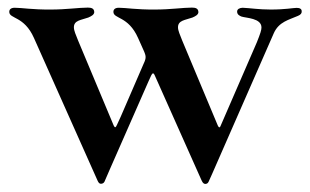

<svg xmlns="http://www.w3.org/2000/svg" viewBox="-20 -455 798 495"><path d="M240.1 18.8C244 18.8 247.5 17 249.3 13.5L263.8 -19.9L362.6 -244.7L369.7 -260.3C372.9 -266.7 375.4 -267.8 378.2 -262.4L499.6 9.9L500.4 11.4C502.5 16.3 505.7 19.2 509.2 19.2C513.1 19.2 516 17.4 517.8 13.5L526.6 -6L685.7 -369C698.9 -399.1 725.1 -403.8 748.2 -414.1C755 -416.9 758.2 -420.8 757.8 -425.4C758.2 -432.2 752.5 -434.7 745 -434.7C735.8 -434.7 716.3 -430.4 677.9 -430.4C646.7 -430.4 623.9 -434.3 605.5 -435C598 -434.7 591.3 -431.8 591.3 -425.1C591.3 -417.6 597.3 -414.4 602.6 -412.3C614.3 -408.4 654.1 -408.4 654.1 -384.2C654.1 -377.5 651.3 -368.6 642 -345.5L547.9 -128.6C545.8 -125.4 544 -126.1 541.5 -131.4L449.9 -350.1C443.9 -365.4 438.9 -376.1 438.9 -384.6C438.9 -402.7 457.4 -403.1 476.2 -409.8C484.4 -413.4 490.8 -416.9 491.5 -423.3C491.5 -433.2 484.4 -435.4 474.8 -435.4C452.1 -435.4 419.4 -430.4 379.6 -430.4C332 -430 304.3 -435 286.6 -435C276.6 -435 272.4 -430.8 272.4 -424.4C272.4 -405.9 310.7 -414.1 335.9 -357.2L351.6 -322.1L353 -318.5C356.2 -310.7 356.2 -305.4 353.3 -297.6L291.2 -154.1L281.6 -133.2C278.1 -125.4 276.3 -125 273.1 -131.4L181.5 -350.1C175.4 -365.4 170.5 -376.1 170.5 -384.6C170.5 -402.7 188.9 -403.1 207.7 -409.8C215.9 -413.4 222.3 -416.9 223 -423.3C223 -433.2 215.9 -435.4 206.3 -435.4C183.6 -435.4 150.9 -430.4 111.2 -430.4C63.6 -430 35.9 -435 18.1 -435C8.2 -435 3.9 -430.8 3.9 -424.4C3.9 -405.9 42.3 -414.1 67.5 -357.2L231.2 9.9L231.9 11.4C234 16 236.5 18.8 240.1 18.8Z"/></svg>

Font: Margiela Serif Medium
Style: Regular
Weight: 500
Designer: Andreas Faust, Stefan Endress
Version: Version 1.002;FEAKit 1.0